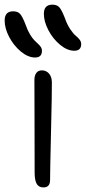

<svg xmlns="http://www.w3.org/2000/svg" viewBox="-50 -801 372 832"><path d="M272 -581.1Q241.7 -581.1 210.4 -606.9Q179.2 -632.8 159.7 -670.2Q140.1 -707.5 140.1 -741.2Q140.1 -780.8 176.8 -780.8Q196.3 -780.8 206.5 -770Q216.8 -759.3 231 -723.1Q240.7 -694.8 254.2 -674.8Q267.6 -654.8 277.6 -646.7Q287.6 -638.7 294.7 -629.6Q301.8 -620.6 301.8 -609.9Q301.8 -581.1 272 -581.1ZM102.1 -551.8Q71.8 -551.8 40.5 -577.6Q9.3 -603.5 -10.3 -640.9Q-29.8 -678.2 -29.8 -711.9Q-29.8 -752 6.8 -752Q26.4 -752 36.6 -741.2Q46.9 -730.5 61 -693.8Q68.8 -670.9 79.3 -653.3Q89.8 -635.7 98.6 -626.7Q107.4 -617.7 115.2 -610.6Q123 -603.5 127.4 -596.7Q131.8 -589.8 131.8 -581.1Q131.8 -551.8 102.1 -551.8ZM138.2 11.2Q118.2 11.2 109.1 -4.2Q100.1 -19.5 100.1 -53.2Q100.1 -178.2 99.6 -295.2Q99.1 -412.1 99.1 -454.1Q99.1 -473.6 107.4 -484.9Q115.7 -496.1 131.8 -496.1Q149.9 -496.1 162.1 -482.4Q174.3 -468.8 174.8 -444.8Q175.3 -403.3 171.1 -230.7Q167 -58.1 167 -21Q167 11.2 138.2 11.2Z"/></svg>

Font: Shantell Sans Normal
Style: Regular
Weight: 300
Designer: Stephen Nixon, Anya Danilova, Shantell Martin
Foundry: Arrow Type
Version: Version 1.006;[559af2be0]